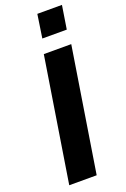

<svg xmlns="http://www.w3.org/2000/svg" viewBox="-173 -973 671 1026"><g transform="rotate(-20 162.5 -459.5)"><path d="M32 0 144 -705H300L188 0ZM165 -786 185 -919H325L304 -786Z"/></g></svg>

Font: Mulish ExtraBold
Style: Italic
Weight: 800
Italic angle: -9°
Designer: Vernon Adams
Foundry: Vernon Adams
Version: Version 3.603; ttfautohint (v1.8.3)